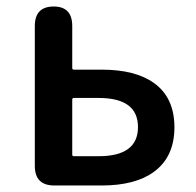

<svg xmlns="http://www.w3.org/2000/svg" viewBox="-20 -570 601 590"><path d="M147 0Q87 0 87 -60V-490Q87 -550 145 -550Q202 -550 202 -490V-361Q202 -356 207 -356H292Q396 -356 453 -315Q516 -270 516 -179Q516 -88 453 -42Q396 0 292 0ZM202 -95Q202 -90 207 -90H283Q404 -90 404 -179.5Q404 -269 283 -269H207Q202 -269 202 -264Z"/></svg>

Font: Resource Han Rounded KR Medium
Style: Regular
Weight: 500
Designer: Cyano Hao (round all glyphs); Ryoko NISHIZUKA 西塚涼子 (kana, bopomofo & ideographs); Paul D. Hunt (Latin, Greek & Cyrillic)
Foundry: Cyano Hao
Version: 0.990